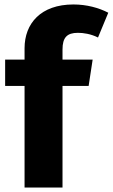

<svg xmlns="http://www.w3.org/2000/svg" viewBox="-20 -840 505 860"><path d="M329 -693C354 -693 387 -688 419 -672L465 -783C423 -805 368 -820 309 -820C162 -820 90 -734 90 -624V-573H3V-455H90V0H260V-455H377L395 -573H260V-618C260 -672 280 -693 329 -693Z"/></svg>

Font: Glow Sans SC Normal ExtraBold
Style: Regular
Weight: 800
Designer: Ryoko NISHIZUKA (kana, bopomofo & ideographs); Paul D. Hunt (Latin, Greek & Cyrillic); Sandoll Communications, Soo-young
Version: Version 0.93